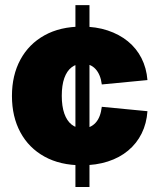

<svg xmlns="http://www.w3.org/2000/svg" viewBox="-20 -748 636 768"><path d="M281.7 0V-727.5H337.9V0ZM307.6 -86.9Q220.7 -86.9 158 -121.6Q95.2 -156.2 61.5 -218.8Q27.8 -281.2 27.8 -364.3Q27.8 -446.8 61.5 -509.3Q95.2 -571.8 158 -606.7Q220.7 -641.6 307.6 -641.6Q364.3 -641.6 410.6 -626.2Q457 -610.8 491.5 -582.8Q525.9 -554.7 545.9 -515.4Q565.9 -476.1 569.8 -427.7L387.2 -410.2Q384.8 -430.2 378.4 -445.6Q372.1 -460.9 362.3 -471.7Q352.5 -482.4 339.6 -487.8Q326.7 -493.2 311 -493.2Q285.2 -493.2 266.4 -478.8Q247.6 -464.4 237.3 -435.8Q227.1 -407.2 227.1 -364.7Q227.1 -322.8 237.3 -293.7Q247.6 -264.6 266.4 -249.8Q285.2 -234.9 311 -234.9Q326.7 -234.9 339.6 -240.5Q352.5 -246.1 362.5 -257.1Q372.6 -268.1 378.7 -284.2Q384.8 -300.3 387.2 -320.8L569.8 -303.2Q566.4 -253.9 546.6 -214.1Q526.9 -174.3 492.7 -145.8Q458.5 -117.2 411.6 -102.1Q364.7 -86.9 307.6 -86.9Z"/></svg>

Font: Inter 20pt Black
Style: Regular
Weight: 900
Version: Version 4.001;git-66647c0bb